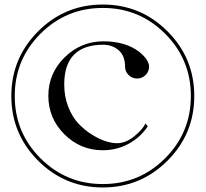

<svg xmlns="http://www.w3.org/2000/svg" viewBox="-20 -742 906 846"><path d="M436 -560Q532 -560 593 -514Q636 -479 637 -449Q637 -427 621.5 -411.5Q606 -396 584 -396Q562 -396 546.5 -411.5Q531 -427 531 -449Q531 -495 504 -519.5Q477 -544 436 -545Q263 -545 263 -370Q263 -316 281 -270.5Q299 -225 326.5 -196.5Q354 -168 386.5 -148Q419 -128 446.5 -119.5Q474 -111 495 -111Q534 -111 571 -141Q608 -171 621 -198L631 -185Q598 -136 546 -108Q494 -80 433 -80Q334 -80 263.5 -150.5Q193 -221 193 -320Q193 -419 265 -489.5Q337 -560 436 -560ZM148 -604Q266 -722 433 -722Q600 -722 718 -604Q836 -486 836 -319Q836 -152 718 -34Q600 84 433 84Q266 84 148 -34Q30 -152 30 -319Q30 -486 148 -604ZM158.5 -593.5Q45 -480 45 -319Q45 -158 158.5 -44.5Q272 69 433 69Q594 69 707.5 -44.5Q821 -158 821 -319Q821 -480 707.5 -593.5Q594 -707 433 -707Q272 -707 158.5 -593.5Z"/></svg>

Font: kawoszeh
Style: Medium
Weight: 500
Version: Version 000.030